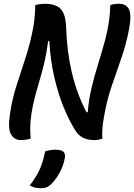

<svg xmlns="http://www.w3.org/2000/svg" viewBox="-20 -729 708 1013"><path d="M142 2Q118 10 90 10Q56 10 38.5 -19.5Q21 -49 32 -123Q43 -202 66.5 -275.5Q90 -349 115 -425Q140 -501 156 -587Q161 -619 163.5 -648Q166 -677 166 -702Q176 -705 189.5 -707Q203 -709 217 -709Q275 -709 301 -681Q327 -653 329 -582Q333 -459 358.5 -348.5Q384 -238 436 -137H443Q448 -203 463 -265.5Q478 -328 497.5 -390.5Q517 -453 535 -519Q548 -569 554.5 -613Q561 -657 562 -702Q570 -705 581.5 -707Q593 -709 609 -709Q646 -709 660.5 -679.5Q675 -650 661 -576Q646 -496 620.5 -423Q595 -350 569.5 -275.5Q544 -201 529 -115Q523 -83 520.5 -53Q518 -23 520 2Q502 10 476 10Q408 10 378 -40Q345 -92 315.5 -164Q286 -236 266 -324Q246 -412 240 -512H234Q226 -450 214.5 -401Q203 -352 190 -309Q177 -266 165.5 -223Q154 -180 146 -130Q140 -90 139.5 -58.5Q139 -27 142 2ZM218 70Q244 61 272 61Q304 61 315 72Q326 83 322 106Q314 148 292.5 186Q271 224 245 247Q234 257 222.5 260.5Q211 264 195 264Q160 264 137 249Q167 212 187 170Q207 128 218 70Z"/></svg>

Font: Recursive Sn Csl St Med
Style: Italic
Weight: 500
Italic angle: -15°
Version: Version 1.079;hotconv 1.0.112;makeotfexe 2.5.65598; ttfautoh